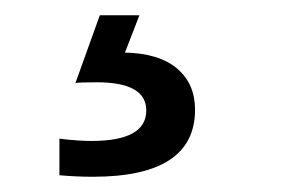

<svg xmlns="http://www.w3.org/2000/svg" viewBox="-20 -20 373 252"><path d="M236 124Q236 212 102 212Q80 212 58 210V162Q82 165 100 165Q172 165 172 125Q172 88 107 88Q84 88 79 89L111 0H163L144 49Q189 50 212.5 70Q236 90 236 124Z"/></svg>

Font: Libra Sans
Style: Regular
Weight: 400
Foundry: Context Ltd
Version: Version 1.002